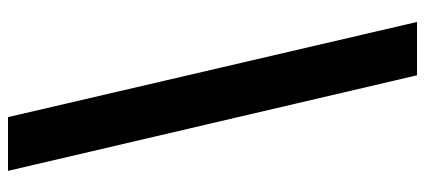

<svg xmlns="http://www.w3.org/2000/svg" viewBox="-304 -568 1037 468"><g transform="rotate(90 214.0 -333.5)"><path d="M33 -832H163L396 165H265Z"/></g></svg>

Font: Noto Sans Gurmukhi ExtraCondensed ExtraBold
Style: Regular
Weight: 800
Width: 2
Designer: Jelle Bosma - Monotype Design Team
Foundry: Monotype Imaging Inc.
Version: Version 2.004; ttfautohint (v1.8.4.7-5d5b)